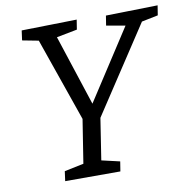

<svg xmlns="http://www.w3.org/2000/svg" viewBox="-79 -776 844 853"><g transform="rotate(-10 343.5 -349.0)"><path d="M680 -654 606 -639 350 -250 321 -63 403 -44 396 0H147L153 -44L240 -62L271 -259L140 -635L67 -649L73 -693L322 -698L315 -654L222 -636L326 -318L531 -634L446 -649L453 -693L687 -698Z"/></g></svg>

Font: Bitter Pro
Style: Italic
Weight: 400
Italic angle: -9°
Designer: Sol Matas, and Bitter project Authors
Foundry: Sol Matas
Version: Version 1.010